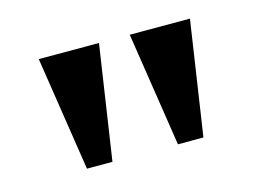

<svg xmlns="http://www.w3.org/2000/svg" viewBox="-50 -795 570 422"><g transform="rotate(-15 235.0 -584.0)"><path d="M103 -454 63 -714H200L161 -454ZM310 -454 270 -714H407L368 -454Z"/></g></svg>

Font: Noto Serif Armenian SemiBold
Style: Regular
Weight: 600
Version: Version 2.007